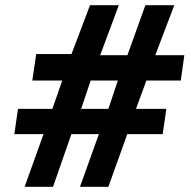

<svg xmlns="http://www.w3.org/2000/svg" viewBox="-20 -717 732 737"><path d="M74.5 0H183.5L254 -202H359.5L287 0H396L468.5 -202H604.5L618.5 -299H502L542 -408H674L687.5 -505H576L649 -697H538L469 -505H364.5L436 -697H325.5L254.5 -509.5H119L104 -408H219L181 -299H49L35 -202H147ZM291.5 -299 328 -408H432.5L396 -299Z"/></svg>

Font: HK Grotesk ExtraBold
Style: Italic
Weight: 800
Italic angle: -16°
Designer: Alfredo Marco Pradil
Foundry: Hanken Design Co.
Version: Version 3.001;FEAKit 1.0